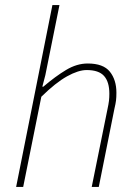

<svg xmlns="http://www.w3.org/2000/svg" viewBox="-20 -742 544 762"><path d="M44 0 188 -722H216L160 -444L148 -398H152Q200 -439 242.5 -464.5Q285 -490 328 -490Q390 -490 416 -457.5Q442 -425 442 -374Q442 -356 440.5 -343.5Q439 -331 434 -310L372 0H344L406 -306Q411 -329 412.5 -342Q414 -355 414 -370Q414 -417 393 -440.5Q372 -464 324 -464Q291 -464 246 -439Q201 -414 144 -358L72 0Z"/></svg>

Font: Source Sans 3 VF
Style: Italic
Weight: 200
Italic angle: -11°
Designer: Paul D. Hunt
Foundry: Adobe Systems Incorporated
Version: Version 3.042;hotconv 1.0.118;makeotfexe 2.5.65603